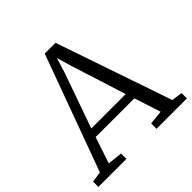

<svg xmlns="http://www.w3.org/2000/svg" viewBox="-192 -919 1089 1089"><g transform="rotate(-45 352.0 -375.0)"><path d="M61 -52 316.5 -750H403L642 -52L707 -43V0H463V-43L548 -52L496.5 -211H186L133 -53L222 -43V0H-3V-43ZM479 -263 373 -596 347.5 -683.5 319.5 -593 203 -263Z"/></g></svg>

Font: Merriweather Light
Style: Regular
Weight: 300
Designer: Eben Sorkin
Foundry: Eben Sorkin
Version: Version 2.100